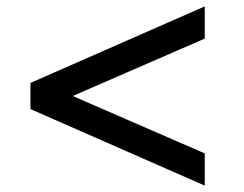

<svg xmlns="http://www.w3.org/2000/svg" viewBox="-20 -717 766 602"><path d="M622 -236 208 -416 622 -596V-697L75.5 -457V-375L622 -135Z"/></svg>

Font: Spartan SemiBold
Style: Regular
Weight: 600
Designer: Matt Bailey, Mirko Velimirovic
Foundry: Matt Bailey
Version: Version 1.003